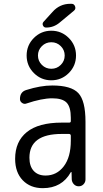

<svg xmlns="http://www.w3.org/2000/svg" viewBox="-20 -980 540 1010"><path d="M293.9 -861.3Q262.7 -835 222.7 -835Q210.9 -835 206.1 -845.7Q201.2 -856.4 209 -865.2L255.9 -917Q293.9 -960 349.6 -960H356.4Q370.1 -960 375 -946.3Q379.9 -932.6 369.1 -923.8ZM299.8 -737.3Q279.3 -757.8 250 -757.8Q220.7 -757.8 200.2 -737.3Q179.7 -716.8 179.7 -688Q179.7 -659.2 200.2 -638.7Q220.7 -618.2 250 -618.2Q279.3 -618.2 299.8 -638.7Q320.3 -659.2 320.3 -688Q320.3 -716.8 299.8 -737.3ZM158.2 -595.7Q120.1 -633.8 120.1 -688Q120.1 -742.2 158.2 -780.3Q196.3 -818.4 250 -818.4Q303.7 -818.4 341.8 -780.3Q379.9 -742.2 379.9 -688Q379.9 -633.8 341.8 -595.7Q303.7 -557.6 250 -557.6Q196.3 -557.6 158.2 -595.7ZM304.7 -275.4Q134.8 -275.4 134.8 -150.4Q134.8 -105.5 157.2 -81.1Q179.7 -56.6 219.7 -56.6Q278.3 -56.6 315.4 -105Q352.5 -153.3 352.5 -240.2V-265.6Q352.5 -274.4 343.8 -275.4ZM205.1 9.8Q139.6 9.8 99.6 -31.7Q59.6 -73.2 59.6 -144.5Q59.6 -235.4 121.1 -285.2Q182.6 -335 304.7 -335H343.8Q352.5 -335 352.5 -342.8V-360.4Q352.5 -417 330.6 -439.9Q308.6 -462.9 254.9 -462.9Q200.2 -462.9 119.1 -435.5Q107.4 -430.7 96.2 -438.5Q85 -446.3 85 -459Q85 -497.1 119.1 -506.8Q193.4 -530.3 254.9 -530.3Q354.5 -530.3 392.1 -490.2Q429.7 -450.2 429.7 -339.8V-36.1Q429.7 -21.5 419.4 -10.7Q409.2 0 394 0Q378.9 0 368.7 -10.7Q358.4 -21.5 357.4 -36.1L356.4 -74.2Q356.4 -75.2 355.5 -75.2Q353.5 -75.2 352.5 -74.2Q305.7 9.8 205.1 9.8Z"/></svg>

Font: Rounded Mgen+ 1m regular
Style: Regular
Weight: 400
Designer: [Source Han Sans]
Ryoko NISHIZUKA  (kana & ideographs); Paul D. Hunt (Latin, Greek & Cyrillic); Wenlong ZHANG  (bopomofo
Version: Version 1.059.20150602